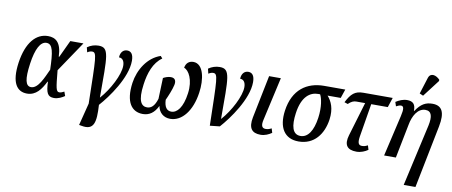

<svg xmlns="http://www.w3.org/2000/svg" viewBox="-84 -1172 4169 1770"><g transform="rotate(10 2001.0 -286.5)"><path d="M188 10C272 10 318 -55 356 -131H360C364 -28 380 7 440 7C479 7 516 -13 539 -29L525 -68C511 -60 493 -53 480 -53C449 -53 445 -85 429 -251L621 -536H498L423 -376H418C414 -510 359 -546 289 -546C178 -546 91 -451 63 -257C36 -65 94 10 188 10ZM215 -55C163 -55 148 -118 169 -266C189 -410 230 -482 285 -482C345 -482 356 -408 361 -244C324 -164 281 -55 215 -55Z M735 215C854 238 870 163 860 -3C941 -93 1089 -297 1089 -455C1089 -517 1066 -542 1030 -542C996 -542 968 -517 966 -466C996 -467 1018 -444 1018 -396C1018 -312 941 -164 859 -72H857C857 -463 864 -540 763 -540C727 -540 690 -529 658 -506L669 -461C687 -472 699 -476 713 -476C758 -476 756 -434 765 2L712 211Z M1129 -256C1104 -74 1167 10 1272 10C1333 10 1379 -23 1411 -90C1422 -29 1466 10 1528 10C1639 10 1727 -102 1751 -274C1770 -401 1745 -544 1649 -544C1611 -544 1581 -522 1574 -476C1618 -463 1668 -378 1650 -250C1632 -115 1581 -57 1527 -57C1485 -57 1461 -88 1458 -156C1474 -190 1504 -261 1513 -304C1521 -341 1511 -370 1469 -370C1445 -370 1417 -360 1398 -349C1396 -297 1393 -215 1391 -153C1369 -82 1338 -57 1300 -57C1249 -57 1210 -99 1233 -261C1247 -367 1282 -470 1361 -525L1343 -546C1223 -506 1147 -382 1129 -256Z M1792 -506 1803 -461C1821 -472 1833 -476 1847 -476C1892 -476 1890 -433 1900 9L1992 -1C2075 -93 2223 -297 2223 -455C2223 -517 2200 -542 2164 -542C2130 -542 2102 -517 2100 -466C2130 -467 2152 -444 2152 -396C2152 -312 2075 -164 1993 -72H1991C1991 -463 1998 -540 1897 -540C1861 -540 1824 -529 1792 -506Z M2374 10C2415 10 2450 -7 2478 -26L2466 -66C2446 -56 2432 -51 2412 -51C2377 -51 2365 -75 2378 -131L2469 -536H2359L2278 -136C2258 -34 2292 10 2374 10Z M2730 10C2876 10 2957 -100 2977 -239C2991 -343 2961 -407 2921 -453H3044L3072 -536H2875C2714 -536 2586 -450 2558 -248C2536 -89 2597 10 2730 10ZM2739 -43C2663 -43 2644 -122 2661 -243C2683 -404 2760 -453 2833 -453H2851C2869 -421 2887 -341 2872 -236C2855 -115 2809 -43 2739 -43Z M3272 10C3314 10 3352 -7 3379 -26L3367 -66C3347 -56 3334 -51 3313 -51C3279 -51 3271 -75 3279 -131L3331 -445H3486L3516 -536H3242C3163 -536 3128 -504 3085 -420L3117 -409C3145 -436 3167 -445 3191 -445H3274L3179 -127C3152 -36 3183 10 3272 10Z M3788 -605 3909 -763 3910 -775C3876 -812 3821 -828 3803 -775L3754 -620ZM3755 236H3865L3982 -351C4009 -487 3977 -547 3887 -547C3825 -547 3780 -524 3733 -453H3729C3731 -513 3707 -540 3651 -540C3613 -540 3577 -524 3546 -504L3559 -465C3577 -475 3592 -480 3604 -480C3631 -480 3635 -452 3619 -384L3530 0H3640L3703 -318C3718 -402 3761 -480 3833 -480C3892 -480 3903 -428 3885 -343Z"/></g></svg>

Font: Noto Serif Condensed Medium
Style: Italic
Weight: 500
Width: 3
Italic angle: -12°
Designer: Monotype Design Team
Foundry: Monotype Imaging Inc.
Version: Version 2.013